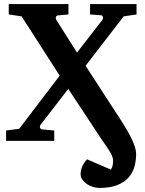

<svg xmlns="http://www.w3.org/2000/svg" viewBox="-20 -691 711 942"><path d="M586.9 -610.8 399.9 -368.2 580.6 -89.8Q590.8 -74.2 602.5 -54Q614.3 -33.7 624.5 -12.7Q634.8 8.3 641.4 28.6Q647.9 48.8 647.9 64Q647.9 98.6 638.9 128.9Q629.9 159.2 608.9 181.9Q587.9 204.6 553.5 217.8Q519 231 467.8 231Q452.6 231 436.3 226.1Q419.9 221.2 406.5 212.2Q393.1 203.1 384.3 190.7Q375.5 178.2 375.5 163.1Q375.5 141.6 385 122.3Q394.5 103 407.2 90.8L523.9 141.1Q531.2 130.4 533 118.7Q534.7 106.9 534.7 94.7Q534.7 85 528.8 72Q522.9 59.1 514.2 45.2Q505.4 31.2 495.6 17.6Q485.8 3.9 478 -7.8L314.9 -254.9L180.2 -80.1Q176.3 -75.2 175.8 -71Q175.3 -66.9 176.8 -63.7Q178.2 -60.5 180.9 -58.6Q183.6 -56.6 186 -56.2L246.1 -50.8V0H9.8V-50.8L74.2 -59.1L272.9 -319.8L85.9 -610.8L22.9 -620.1V-670.9H315.9V-620.1L263.2 -615.2Q257.8 -615.2 254.6 -607.9Q251.5 -600.6 257.8 -590.8L357.9 -433.1L481 -591.8Q484.4 -596.2 485.1 -600.6Q485.8 -605 484.6 -608.4Q483.4 -611.8 481 -614Q478.5 -616.2 475.1 -616.2L421.9 -620.1V-670.9H649.9V-620.1Z"/></svg>

Font: Charis SIL
Style: Bold
Weight: 700
Foundry: SIL International
Version: Version 4.112